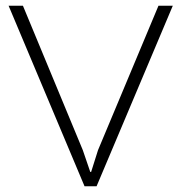

<svg xmlns="http://www.w3.org/2000/svg" viewBox="-20 -650 633 670"><path d="M583 -630 317 0H275L10 -630H60L269 -126L295 -50H298L322 -126L533 -630Z"/></svg>

Font: TypoPRO Sinkin Sans
Style: 200 X Light
Weight: 200
Designer: Keith Bates
Foundry: K-Type
Version: Sinkin Sans (version 1.0)  by Keith Bates   •   © 2014   www